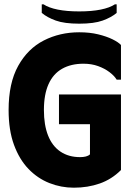

<svg xmlns="http://www.w3.org/2000/svg" viewBox="-20 -861 627 892"><path d="M20 -350Q20 -475 64.5 -555Q109 -635 183.5 -673Q258 -711 348 -711Q397 -711 436 -701.5Q475 -692 502.5 -678.5Q530 -665 542 -652V-491H522Q511 -509 488.5 -526Q466 -543 435.5 -554Q405 -565 368 -565Q310 -565 268.5 -541.5Q227 -518 205.5 -470Q184 -422 184 -350Q184 -280 203.5 -231Q223 -182 261 -156.5Q299 -131 352 -131Q367 -131 379 -134Q391 -137 398 -144V-284H254V-422H542V-71Q499 -28 443.5 -8.5Q388 11 323 11Q264 11 209.5 -10.5Q155 -32 112.5 -76Q70 -120 45 -188Q20 -256 20 -350ZM348 -751Q417 -751 457 -765.5Q497 -780 522 -801V-841H514Q490 -825 448 -816.5Q406 -808 348 -808Q290 -808 248 -816.5Q206 -825 182 -841H174V-801Q199 -780 239 -765.5Q279 -751 348 -751Z"/></svg>

Font: Phudu
Style: Bold
Weight: 700
Version: Version 1.005;gftools[0.9.23]